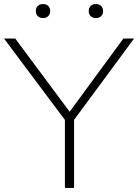

<svg xmlns="http://www.w3.org/2000/svg" viewBox="-29 -931 684 951"><path d="M635 -740 338 -337.5V0H292.5V-337L-9 -740H46.5L316 -377.5L582 -740ZM148.5 -876Q148.5 -892 158.2 -901.5Q168 -911 184 -911Q200 -911 209.8 -901.5Q219.5 -892 219.5 -876Q219.5 -860.5 209.8 -851Q200 -841.5 184 -841.5Q168 -841.5 158.2 -851Q148.5 -860.5 148.5 -876ZM410.5 -876Q410.5 -892 420.2 -901.5Q430 -911 446 -911Q462 -911 471.8 -901.5Q481.5 -892 481.5 -876Q481.5 -860.5 471.8 -851Q462 -841.5 446 -841.5Q430 -841.5 420.2 -851Q410.5 -860.5 410.5 -876Z"/></svg>

Font: Encode Sans Expanded ExtraLight
Style: Regular
Weight: 275
Width: 7
Designer: Multiple Designers
Foundry: Impallari Type
Version: Version 2.000